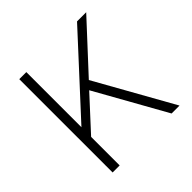

<svg xmlns="http://www.w3.org/2000/svg" viewBox="-145 -650 771 771"><g transform="rotate(-45 240.0 -265.0)"><path d="M70 0V-530H110V-217L398 -530H450L265 -330L450 0H405L237 -300L110 -162V0Z"/></g></svg>

Font: Cooper Hewitt
Style: Light
Weight: 703
Designer: Village Type and Design LLC
Foundry: Cooper Hewitt Smithsonian Design Museum
Version: 1.000